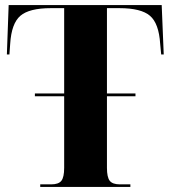

<svg xmlns="http://www.w3.org/2000/svg" viewBox="-20 -734 670 754"><path d="M138 0H492V-10H451Q422 -10 411 -24Q400 -38 400 -75V-356H512V-367H400V-702H449Q534 -702 569 -672Q604 -642 609 -562L613 -520H623L615 -714H14L7 -520H17L20 -562Q25 -642 60 -672Q95 -702 180 -702H232V-367H117V-356H232V-75Q232 -38 221 -24Q210 -10 181 -10H138Z"/></svg>

Font: Noto Serif Display SemiCondensed Extra
Style: Regular
Weight: 800
Width: 4
Designer: Monotype Design Team
Foundry: Monotype Imaging Inc.
Version: Version 1.900